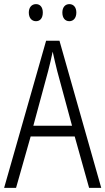

<svg xmlns="http://www.w3.org/2000/svg" viewBox="-20 -913 512 933"><path d="M120 -852C120 -826 134 -810 155 -810C175 -810 188 -825 188 -852C188 -878 175 -893 155 -893C134 -893 120 -877 120 -852ZM283 -852C283 -826 296 -810 317 -810C337 -810 351 -826 351 -852C351 -878 337 -893 317 -893C297 -893 283 -878 283 -852ZM413 0H472L269 -715H204L0 0H58L129 -250H343ZM258 -568 330 -302H142L214 -568C222 -600 230 -631 236 -662C242 -632 251 -598 258 -568Z"/></svg>

Font: Noto Sans Gujarati Condensed Light
Style: Regular
Weight: 300
Width: 3
Designer: Jelle Bosma - Monotype Design Team, Universal Thirst
Foundry: Monotype Imaging Inc.
Version: Version 2.106